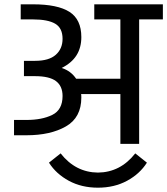

<svg xmlns="http://www.w3.org/2000/svg" viewBox="-20 -667 775 890"><path d="M45 0ZM735 -647V-577H625V0H538V-231H356Q357 -226 357 -215Q357 -122 285.5 -81Q214 -40 103 -40H45V-111H103Q175 -111 222.5 -134.5Q270 -158 270 -222Q270 -268 239.5 -291Q209 -314 142 -314H91V-385H143Q207 -385 238.5 -413Q270 -441 270 -487Q270 -537 236 -557Q202 -577 133 -577H76V-647H133Q247 -647 302 -612Q357 -577 357 -495Q357 -446 334.5 -410.5Q312 -375 266 -352Q309 -338 333 -302H538V-577H417V-647ZM207 87 261 44Q330 132 434 133Q538 132 607 44L661 87Q628 139 569 171Q510 203 434 203Q358 203 299 171Q240 139 207 87Z"/></svg>

Font: Biryani
Style: Regular
Weight: 400
Designer: Dan Reynolds and Mathieu Reguer
Foundry: Dan Reynolds and Mathieu Reguer
Version: Version 1.004; ttfautohint (v1.1) -l 5 -r 5 -G 72 -x 0 -D la